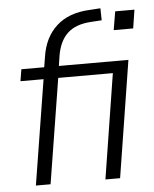

<svg xmlns="http://www.w3.org/2000/svg" viewBox="-52 -752 638 795"><g transform="rotate(-5 267.5 -354.0)"><path d="M65 0 135 -436H39L47 -485H142L149 -528Q161 -608 212 -654.5Q263 -701 350 -705L395 -708L396 -658L350 -655Q287 -651 253 -619Q219 -587 209 -525L203 -485H492L415 0H354L423 -436H196L126 0ZM442 -613 455 -690H535L523 -613Z"/></g></svg>

Font: Nunito Sans Light
Style: Italic
Weight: 300
Italic angle: -9°
Designer: Vernon Adams
Foundry: Vernon Adams
Version: Version 3.006; ttfautohint (v1.8.3)